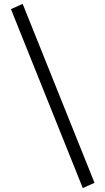

<svg xmlns="http://www.w3.org/2000/svg" viewBox="-20 -872 540 984"><path d="M96.2 -852.1 464.4 64.9 404.3 91.8 36.1 -825.2Z"/></svg>

Font: BIZ UDGothic
Style: Bold
Weight: 700
Monospace: yes
Designer: TypeBank Co., Ltd.
Foundry: Morisawa Inc.
Version: Version 1.05